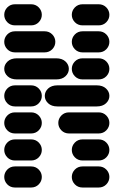

<svg xmlns="http://www.w3.org/2000/svg" viewBox="-44 -881 564 888"><path d="M25.4 -13.7H99.6Q121.1 -13.7 135.3 -28.3Q149.4 -43 149.4 -62.5Q149.4 -82 135.3 -96.7Q121.1 -111.3 99.6 -111.3H25.4Q3.9 -111.3 -10.3 -96.7Q-24.4 -82 -24.4 -62.5Q-24.4 -43 -10.3 -28.3Q3.9 -13.7 25.4 -13.7ZM337.9 -13.7H412.1Q433.6 -13.7 447.8 -28.3Q461.9 -43 461.9 -62.5Q461.9 -82 447.8 -96.7Q433.6 -111.3 412.1 -111.3H337.9Q316.4 -111.3 302.2 -96.7Q288.1 -82 288.1 -62.5Q288.1 -43 302.2 -28.3Q316.4 -13.7 337.9 -13.7ZM25.4 -138.7H99.6Q121.1 -138.7 135.3 -153.3Q149.4 -168 149.4 -187.5Q149.4 -207 135.3 -221.7Q121.1 -236.3 99.6 -236.3H25.4Q3.9 -236.3 -10.3 -221.7Q-24.4 -207 -24.4 -187.5Q-24.4 -168 -10.3 -153.3Q3.9 -138.7 25.4 -138.7ZM337.9 -138.7H412.1Q433.6 -138.7 447.8 -153.3Q461.9 -168 461.9 -187.5Q461.9 -207 447.8 -221.7Q433.6 -236.3 412.1 -236.3H337.9Q316.4 -236.3 302.2 -221.7Q288.1 -207 288.1 -187.5Q288.1 -168 302.2 -153.3Q316.4 -138.7 337.9 -138.7ZM25.4 -263.7H99.6Q121.1 -263.7 135.3 -278.3Q149.4 -293 149.4 -312.5Q149.4 -332 135.3 -346.7Q121.1 -361.3 99.6 -361.3H25.4Q3.9 -361.3 -10.3 -346.7Q-24.4 -332 -24.4 -312.5Q-24.4 -293 -10.3 -278.3Q3.9 -263.7 25.4 -263.7ZM275.4 -263.7H412.1Q433.6 -263.7 447.8 -278.3Q461.9 -293 461.9 -312.5Q461.9 -332 447.8 -346.7Q433.6 -361.3 412.1 -361.3H275.4Q253.9 -361.3 239.7 -346.7Q225.6 -332 225.6 -312.5Q225.6 -293 239.7 -278.3Q253.9 -263.7 275.4 -263.7ZM25.4 -388.7H99.6Q121.1 -388.7 135.3 -403.3Q149.4 -418 149.4 -437.5Q149.4 -457 135.3 -471.7Q121.1 -486.3 99.6 -486.3H25.4Q3.9 -486.3 -10.3 -471.7Q-24.4 -457 -24.4 -437.5Q-24.4 -418 -10.3 -403.3Q3.9 -388.7 25.4 -388.7ZM221.7 -388.7H403.3Q430.7 -388.7 446.3 -403.3Q461.9 -418 461.9 -437.5Q461.9 -457 446.3 -471.7Q430.7 -486.3 403.3 -486.3H221.7Q194.3 -486.3 178.7 -471.7Q163.1 -457 163.1 -437.5Q163.1 -418 178.7 -403.3Q194.3 -388.7 221.7 -388.7ZM34.2 -513.7H215.8Q243.2 -513.7 258.8 -528.3Q274.4 -543 274.4 -562.5Q274.4 -582 258.8 -596.7Q243.2 -611.3 215.8 -611.3H34.2Q6.8 -611.3 -8.8 -596.7Q-24.4 -582 -24.4 -562.5Q-24.4 -543 -8.8 -528.3Q6.8 -513.7 34.2 -513.7ZM337.9 -513.7H412.1Q433.6 -513.7 447.8 -528.3Q461.9 -543 461.9 -562.5Q461.9 -582 447.8 -596.7Q433.6 -611.3 412.1 -611.3H337.9Q316.4 -611.3 302.2 -596.7Q288.1 -582 288.1 -562.5Q288.1 -543 302.2 -528.3Q316.4 -513.7 337.9 -513.7ZM25.4 -638.7H162.1Q183.6 -638.7 197.8 -653.3Q211.9 -668 211.9 -687.5Q211.9 -707 197.8 -721.7Q183.6 -736.3 162.1 -736.3H25.4Q3.9 -736.3 -10.3 -721.7Q-24.4 -707 -24.4 -687.5Q-24.4 -668 -10.3 -653.3Q3.9 -638.7 25.4 -638.7ZM337.9 -638.7H412.1Q433.6 -638.7 447.8 -653.3Q461.9 -668 461.9 -687.5Q461.9 -707 447.8 -721.7Q433.6 -736.3 412.1 -736.3H337.9Q316.4 -736.3 302.2 -721.7Q288.1 -707 288.1 -687.5Q288.1 -668 302.2 -653.3Q316.4 -638.7 337.9 -638.7ZM25.4 -763.7H99.6Q121.1 -763.7 135.3 -778.3Q149.4 -793 149.4 -812.5Q149.4 -832 135.3 -846.7Q121.1 -861.3 99.6 -861.3H25.4Q3.9 -861.3 -10.3 -846.7Q-24.4 -832 -24.4 -812.5Q-24.4 -793 -10.3 -778.3Q3.9 -763.7 25.4 -763.7ZM337.9 -763.7H412.1Q433.6 -763.7 447.8 -778.3Q461.9 -793 461.9 -812.5Q461.9 -832 447.8 -846.7Q433.6 -861.3 412.1 -861.3H337.9Q316.4 -861.3 302.2 -846.7Q288.1 -832 288.1 -812.5Q288.1 -793 302.2 -778.3Q316.4 -763.7 337.9 -763.7Z"/></svg>

Font: Workbench
Style: Regular
Weight: 400
Designer: Jens Kutilek
Foundry: Jens Kutilek
Version: Version 2.001